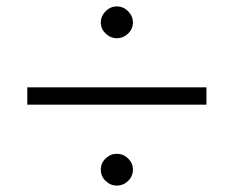

<svg xmlns="http://www.w3.org/2000/svg" viewBox="-20 -598 728 598"><path d="M294 -528Q294 -548 309 -563Q324 -578 344 -578Q364 -578 379 -563Q394 -548 394 -528Q394 -508 379 -493.5Q364 -479 344 -479Q324 -479 309 -493.5Q294 -508 294 -528ZM65 -326H623V-272H65ZM294 -70Q294 -90 309 -104.5Q324 -119 344 -119Q364 -119 379 -104.5Q394 -90 394 -70Q394 -49 379 -34.5Q364 -20 344 -20Q324 -20 309 -34.5Q294 -49 294 -70Z"/></svg>

Font: KoHo
Style: Regular
Weight: 400
Version: Version 1.000; ttfautohint (v1.6)